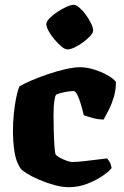

<svg xmlns="http://www.w3.org/2000/svg" viewBox="-20 -780 516 800"><path d="M266 0Q239 0 206.5 -9Q174 -18 143.5 -31Q113 -44 91.5 -57.5Q70 -71 65 -79Q46 -108 40 -149.5Q34 -191 34 -234Q34 -269 37.5 -305.5Q41 -342 47.5 -373Q54 -404 61 -420Q77 -430 108 -443.5Q139 -457 177 -470Q215 -483 251.5 -491.5Q288 -500 316 -500Q332 -500 352.5 -495.5Q373 -491 394.5 -482.5Q416 -474 434 -463Q452 -452 463 -439Q463 -405 454.5 -376.5Q446 -348 434.5 -325Q423 -302 412 -282Q389 -282 366 -288.5Q343 -295 329 -300Q323 -326 316 -349Q309 -372 301.5 -386.5Q294 -401 285 -401Q281 -401 266.5 -399Q252 -397 237 -393.5Q222 -390 213 -385Q210 -379 207.5 -365.5Q205 -352 204 -335Q203 -318 203 -299Q203 -271 204 -234.5Q205 -198 207 -169.5Q209 -141 212 -136Q215 -132 223.5 -126.5Q232 -121 243.5 -116Q255 -111 265 -108Q275 -105 279 -105Q299 -105 330.5 -108.5Q362 -112 389.5 -115.5Q417 -119 426 -120Q430 -116 436 -106.5Q442 -97 445 -80Q436 -67 408.5 -48Q381 -29 344 -14.5Q307 0 266 0ZM260 -574Q251 -574 236.5 -586Q222 -598 207.5 -615Q193 -632 183 -650Q173 -668 173 -680Q173 -690 186 -703.5Q199 -717 218.5 -730Q238 -743 257 -751.5Q276 -760 287 -760Q297 -760 311 -748Q325 -736 338 -718Q351 -700 359.5 -682.5Q368 -665 368 -653Q368 -643 356 -630Q344 -617 326.5 -604Q309 -591 291 -582.5Q273 -574 260 -574Z"/></svg>

Font: Texturina 12pt Black
Style: Regular
Weight: 900
Designer: Guillermo Torres Carreño
Foundry: Omnibus-Type
Version: Version 1.002